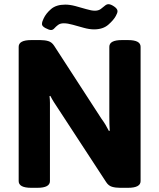

<svg xmlns="http://www.w3.org/2000/svg" viewBox="-20 -893 759 915"><path d="M129 2Q69 2 69 -30V-670Q69 -702 129 -702H172Q194 -702 210.5 -697Q227 -692 238 -675L463 -328Q474 -313 482.5 -299Q491 -285 499 -269L503 -270Q502 -287 501.5 -301.5Q501 -316 501 -338V-670Q501 -702 561 -702H590Q650 -702 650 -670V-30Q650 2 590 2H552Q530 2 513.5 -3Q497 -8 486 -25L256 -377Q246 -392 237 -406Q228 -420 220 -436L216 -435Q218 -418 218 -403.5Q218 -389 218 -367V-30Q218 2 158 2ZM223 -750Q214 -750 197 -759Q180 -768 180 -778Q180 -785 182.5 -792Q185 -799 188 -805Q199 -829 223.5 -850Q248 -871 291 -871Q313 -871 339.5 -864Q366 -857 391 -849.5Q416 -842 432 -842Q449 -842 460 -850Q471 -858 479.5 -865.5Q488 -873 497 -873Q508 -873 524 -862Q540 -851 540 -840Q540 -831 532 -817Q522 -798 496.5 -775.5Q471 -753 428 -753Q406 -753 379 -760.5Q352 -768 327 -775Q302 -782 284 -782Q267 -782 256.5 -774Q246 -766 239 -758Q232 -750 223 -750Z"/></svg>

Font: Asap
Style: Regular
Weight: 400
Designer: Pablo Cosgaya
Foundry: Omnibus-Type
Version: Version 3.001